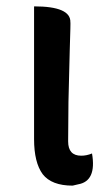

<svg xmlns="http://www.w3.org/2000/svg" viewBox="-20 -570 348 603"><path d="M208 13Q142 13 114 -23Q87 -60 87 -133V-550Q203 -550 201 -500Q202 -502 199 -411Q197 -321 195 -250Q194 -179 194 -126Q194 -81 235 -81Q252 -81 269 -88Q284 -1 225 9Z"/></svg>

Font: Swei Half Moon CJK SC
Style: Medium
Weight: 500
Version: Version 2.071